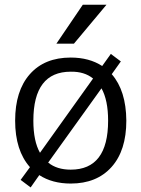

<svg xmlns="http://www.w3.org/2000/svg" viewBox="-20 -777 605 823"><path d="M455.1 -545.9 498 -513.7 459 -459Q520.5 -388.7 521.5 -259.8Q521.5 -131.8 458 -61Q394.5 9.8 283.2 9.8Q204.1 9.8 148.4 -26.4L111.3 26.4L68.4 -5.9L108.4 -60.5Q44.9 -131.8 44.9 -259.8Q44.9 -387.7 107.9 -459Q170.9 -530.3 283.2 -530.3Q362.3 -530.3 418 -494.1ZM436.5 -756.8 296.9 -589.8H221.7L335 -756.8ZM186.5 -80.1Q223.6 -49.8 283.2 -49.8Q443.4 -49.8 443.4 -259.8Q443.4 -347.7 415 -398.4ZM151.4 -122.1 378.9 -440.4Q341.8 -470.7 283.2 -469.7Q123 -469.7 123 -259.8Q123 -171.9 151.4 -122.1Z"/></svg>

Font: Mgen+ 1c regular
Style: Regular
Weight: 400
Designer: [Source Han Sans]
Ryoko NISHIZUKA  (kana & ideographs); Paul D. Hunt (Latin, Greek & Cyrillic); Wenlong ZHANG  (bopomofo
Version: Version 1.059.20150602